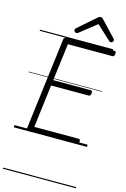

<svg xmlns="http://www.w3.org/2000/svg" viewBox="-207 -1217 1107 1681"><g transform="rotate(15 346.0 -377.0)"><path d="M139 0Q125 0 118.5 -5.5Q112 -11 114 -23L218 -856Q219 -866 226 -870.5Q233 -875 248 -875H677Q687 -875 690 -869Q693 -863 692 -850Q691 -837 686 -831Q681 -825 672 -825H269L226 -488H566Q575 -488 578.5 -482Q582 -476 581 -463Q579 -449 574 -443.5Q569 -438 560 -438H220L172 -50H573Q583 -50 586.5 -44Q590 -38 588 -25Q587 -12 582 -6Q577 0 568 0ZM314 -939Q306 -939 299 -946.5Q292 -954 292 -962Q292 -966 293.5 -969.5Q295 -973 298 -976L458 -1116Q465 -1123 471 -1126Q477 -1129 486 -1129Q494 -1129 499.5 -1125.5Q505 -1122 510 -1116L643 -975Q647 -971 648 -967.5Q649 -964 649 -961Q649 -952 641 -945.5Q633 -939 626 -939Q620 -939 616 -941.5Q612 -944 608 -948L482 -1065L333 -947Q327 -943 323 -941Q319 -939 314 -939ZM0 365H663V375H0ZM0 -20H663V0H0ZM0 -505H663V-500H0ZM0 -885H663V-875H0Z"/></g></svg>

Font: Playwrite GB S Guides
Style: Italic
Weight: 400
Italic angle: -7.01216°
Designer: Veronika Burian, José Scaglione
Foundry: TypeTogether
Version: Version 1.002